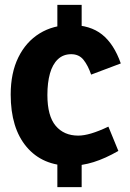

<svg xmlns="http://www.w3.org/2000/svg" viewBox="-20 -688 534 790"><path d="M270 -6Q155 -6 89.5 -83.5Q24 -161 24 -299Q24 -388 55.5 -452Q87 -516 143 -550.5Q199 -585 272 -585Q351 -585 400 -546Q449 -507 477 -427L355 -381Q342 -419 323.5 -442Q305 -465 273 -465Q240 -465 218 -444Q196 -423 185.5 -385.5Q175 -348 175 -297Q175 -211 209 -170.5Q243 -130 302 -130Q325 -130 355.5 -139Q386 -148 426 -167L467 -67Q413 -36 365 -21Q317 -6 270 -6ZM316 -79V82H216V-79ZM316 -668V-531H216V-668Z"/></svg>

Font: Yaldevi
Style: Bold
Weight: 700
Designer: Sol Matas, Rajitha Manaperi, Kosala Senevirathne
Foundry: Mooniak
Version: Version 1.100